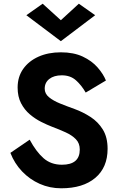

<svg xmlns="http://www.w3.org/2000/svg" viewBox="-20 -996 641 1035"><path d="M308 -887 405 -976 493 -914 308 -774 122 -914 210 -976ZM140 -243Q175 -178 215 -143Q255 -108 314 -108Q410 -108 410 -190Q410 -224 389 -245.5Q368 -267 334 -282.5Q300 -298 260 -313Q234 -323 202 -339Q170 -355 141 -379.5Q112 -404 93.5 -439.5Q75 -475 75 -524Q75 -582 105 -624.5Q135 -667 187.5 -690.5Q240 -714 308 -714Q377 -714 426 -691Q475 -668 506 -632.5Q537 -597 551 -562L442 -497Q419 -537 389 -563.5Q359 -590 313 -590Q271 -590 246 -570.5Q221 -551 221 -518Q221 -491 244 -472Q267 -453 304 -438Q341 -423 383 -408Q427 -392 468 -365.5Q509 -339 534.5 -297.5Q560 -256 560 -194Q560 -93 493.5 -37Q427 19 310 19Q248 19 194 -5Q140 -29 99 -72Q58 -115 36 -172Z"/></svg>

Font: Von Semi
Style: Regular
Weight: 600
Version: Version 4.000; ttfautohint (v1.8.4.7-5d5b)